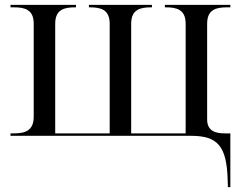

<svg xmlns="http://www.w3.org/2000/svg" viewBox="-20 -556 986 786"><path d="M912 180 913 210H923V-10H900C862 -10 828 -20 828 -67V-459C828 -518 866 -526 910 -526H923V-536H655V-526H658C702 -526 740 -518 740 -459V-10H517V-459C517 -518 555 -526 599 -526H602V-536H344V-526H347C391 -526 429 -518 429 -459V-10H206V-459C206 -518 244 -526 288 -526H291V-536H23V-526H36C80 -526 118 -518 118 -459V-78C118 -19 80 -10 36 -10H23V0H762C872 0 908 43 912 180Z"/></svg>

Font: Noto Serif Display
Style: Regular
Weight: 400
Designer: Monotype Design Team
Foundry: Monotype Imaging Inc.
Version: Version 2.009